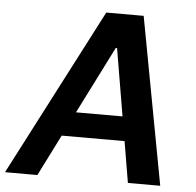

<svg xmlns="http://www.w3.org/2000/svg" viewBox="-73 -780 849 832"><g transform="rotate(5 351.5 -363.5)"><path d="M355.8 -727.3H518.5L654.1 0H513.5L483.3 -179.3H209.9L119.7 0H-21ZM262.8 -285.2H465.2L415.8 -578.1H410.2Z"/></g></svg>

Font: Inter P Semi Bold
Style: Italic
Weight: 600
Italic angle: 9.39999°
Designer: Rasmus Andersson
Foundry: rsms
Version: Version 3.018;git-588b23468